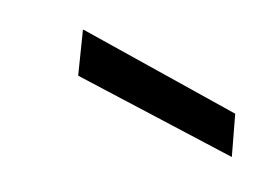

<svg xmlns="http://www.w3.org/2000/svg" viewBox="-29 -747 323 242"><g transform="rotate(-5 132.5 -626.0)"><path d="M256 -538 72 -657 83 -714H84L265 -592Z"/></g></svg>

Font: DM Sans 28pt Light
Style: Italic
Weight: 300
Italic angle: -10°
Version: Version 4.004;gftools[0.9.30]